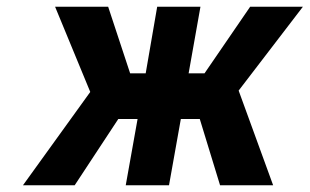

<svg xmlns="http://www.w3.org/2000/svg" viewBox="-20 -548 916 568"><path d="M571 -196 631 0H788L686 -280L876 -528H720L585 -331H538L573 -528H445L411 -331H365L300 -528H143L247 -276L48 0H201L330 -196H387L352 0H480L515 -196Z"/></svg>

Font: Asimov
Style: NarIt
Weight: 500
Designer: Google
Version: Version 2.000980; 2014